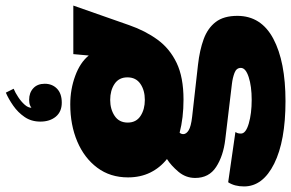

<svg xmlns="http://www.w3.org/2000/svg" viewBox="-200 -616 1045 690"><g transform="rotate(-90 323.0 -271.5)"><path d="M434.5 -83Q487.5 -77 527 -62.5Q566.5 -48 588.5 -19.2Q610.5 9.5 610.5 58.5Q610.5 144 528.2 187.8Q446 231.5 304 231.5Q161 231.5 79.2 190.8Q-2.5 150 -2.5 82.5Q-2.5 48.5 12.5 25.5L193 51.5Q191.5 53.5 189.5 58.2Q187.5 63 187.5 71.5Q187.5 89 223.5 99.5Q259.5 110 308.5 110Q357.5 110 390.5 99.2Q423.5 88.5 423.5 71Q423.5 55 405.5 48.2Q387.5 41.5 366.5 39L166 15Q107 8 67.5 -17.8Q28 -43.5 28 -93Q28 -127 50.5 -153.5Q73 -180 96 -194.5Q64.5 -219.5 47.2 -254.8Q30 -290 30 -334.5Q30 -398.5 64.8 -445Q99.5 -491.5 159 -516.8Q218.5 -542 292.5 -542Q346.5 -542 394.8 -524.2Q443 -506.5 468 -475.5L473 -531H647.5L577 -330Q557 -272.5 525 -228.5Q493 -184.5 441.5 -159.8Q390 -135 309.5 -135Q244 -135 190.5 -149Q185.5 -143 185.5 -136Q185.5 -125 199.2 -116.5Q213 -108 248 -104ZM308.5 -274Q343 -274 366.2 -290Q389.5 -306 389.5 -336.5Q389.5 -367 366 -382.8Q342.5 -398.5 308.5 -398.5Q275 -398.5 251 -382.5Q227 -366.5 227 -335.5Q227 -305 250.8 -289.5Q274.5 -274 308.5 -274ZM308.7 -689.8Q334.2 -689.8 350.3 -674.9Q366.5 -660 366.5 -633.7Q366.5 -606.9 348.9 -589.7Q331.2 -572.5 298.5 -572.5Q266.2 -572.5 248.3 -593.9Q230.5 -615.4 230.5 -649.4Q230.5 -682.1 247.1 -706.1Q263.6 -730.2 287.7 -746.9Q311.7 -763.7 334.6 -773.5L348.6 -745.5Q334.2 -739.5 318.3 -728.9Q302.3 -718.3 291.3 -705.9Q280.2 -693.6 280.2 -681.3Q281.1 -683 288.7 -686.4Q296.4 -689.8 308.7 -689.8Z"/></g></svg>

Font: Epilogue Black
Style: Regular
Weight: 900
Designer: Tyler Finck
Foundry: Etcetera Type Co
Version: Version 2.111; ttfautohint (v1.8.3)